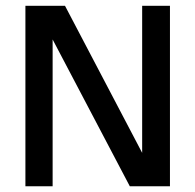

<svg xmlns="http://www.w3.org/2000/svg" viewBox="-20 -648 678 668"><path d="M571.3 0V-627.9H474.6V-116.2L206.1 -627.9H68.4V0H163.1V-510.7L431.6 0Z"/></svg>

Font: Namkio Khamti Book
Style: Regular
Weight: 500
Designer: Debbi Hosken
Foundry: SIL International
Version: Version 3.917